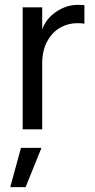

<svg xmlns="http://www.w3.org/2000/svg" viewBox="-20 -530 391 787"><path d="M73 0V-500H153V-409Q168 -453 210 -481.5Q252 -510 298 -510Q317 -510 326 -509V-433Q315 -435 296 -435Q259 -435 226.5 -416.5Q194 -398 173.5 -360.5Q153 -323 153 -270V0ZM66 76H150L85 237H22Z"/></svg>

Font: CBA Beacon Sans
Style: Regular
Weight: 400
Designer: Wei Huang
Foundry: Wei Huang
Version: Version 1.002